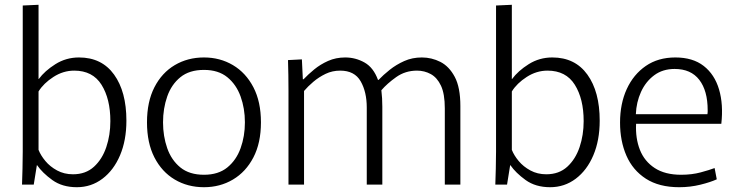

<svg xmlns="http://www.w3.org/2000/svg" viewBox="-20 -771 3080 802"><path d="M301 11Q240 11 198.5 -19Q157 -49 135 -81H134L121 0H72Q73 -28 74 -66.5Q75 -105 75 -138V-748L141 -751V-441H142Q167 -475 211.5 -503Q256 -531 310 -531Q405 -531 456.5 -459.5Q508 -388 508 -267Q508 -185 481.5 -122.5Q455 -60 408 -24.5Q361 11 301 11ZM285 -43Q338 -43 372.5 -74.5Q407 -106 424 -156.5Q441 -207 441 -265Q441 -358 404 -417Q367 -476 290 -476Q244 -476 203 -449.5Q162 -423 141 -389V-145Q150 -122 169.5 -98.5Q189 -75 218.5 -59Q248 -43 285 -43Z M832 11Q764 11 710 -21Q656 -53 625 -113.5Q594 -174 594 -260Q594 -346 625 -406.5Q656 -467 710 -499Q764 -531 832 -531Q899 -531 953 -499Q1007 -467 1038.5 -406.5Q1070 -346 1070 -260Q1070 -174 1038.5 -113.5Q1007 -53 953 -21Q899 11 832 11ZM832 -41Q892 -41 929.5 -71.5Q967 -102 985 -152Q1003 -202 1003 -260Q1003 -318 985 -368Q967 -418 929.5 -448.5Q892 -479 832 -479Q771 -479 733.5 -448.5Q696 -418 678.5 -368Q661 -318 661 -260Q661 -202 678.5 -152Q696 -102 733.5 -71.5Q771 -41 832 -41Z M1185 -392Q1185 -427 1184.5 -457Q1184 -487 1183 -520L1241 -523L1245 -440H1248Q1267 -460 1292.5 -481Q1318 -502 1350.5 -516.5Q1383 -531 1422 -531Q1465 -531 1502.5 -510Q1540 -489 1559 -437H1561Q1581 -458 1608 -479.5Q1635 -501 1668.5 -516Q1702 -531 1742 -531Q1783 -531 1819.5 -512.5Q1856 -494 1879.5 -450Q1903 -406 1903 -328V0H1838V-318Q1838 -379 1822 -413Q1806 -447 1779.5 -461.5Q1753 -476 1722 -476Q1673 -476 1635 -449Q1597 -422 1573 -394Q1575 -377 1576 -360.5Q1577 -344 1577 -325V0H1512V-322Q1512 -387 1486.5 -431.5Q1461 -476 1401 -476Q1368 -476 1340 -462.5Q1312 -449 1289 -429.5Q1266 -410 1250 -391V0H1185Z M2278 11Q2217 11 2175.5 -19Q2134 -49 2112 -81H2111L2098 0H2049Q2050 -28 2051 -66.5Q2052 -105 2052 -138V-748L2118 -751V-441H2119Q2144 -475 2188.5 -503Q2233 -531 2287 -531Q2382 -531 2433.5 -459.5Q2485 -388 2485 -267Q2485 -185 2458.5 -122.5Q2432 -60 2385 -24.5Q2338 11 2278 11ZM2262 -43Q2315 -43 2349.5 -74.5Q2384 -106 2401 -156.5Q2418 -207 2418 -265Q2418 -358 2381 -417Q2344 -476 2267 -476Q2221 -476 2180 -449.5Q2139 -423 2118 -389V-145Q2127 -122 2146.5 -98.5Q2166 -75 2195.5 -59Q2225 -43 2262 -43Z M2817 11Q2733 11 2678 -24.5Q2623 -60 2596.5 -121Q2570 -182 2570 -259Q2570 -338 2598 -399Q2626 -460 2677.5 -495.5Q2729 -531 2801 -531Q2874 -531 2919.5 -495.5Q2965 -460 2983.5 -397.5Q3002 -335 2993 -254H2637Q2634 -193 2653 -145Q2672 -97 2715 -69Q2758 -41 2825 -41Q2870 -41 2907 -51Q2944 -61 2965 -69L2974 -22Q2948 -10 2905.5 0.5Q2863 11 2817 11ZM2798 -483Q2748 -483 2712.5 -456.5Q2677 -430 2657.5 -387Q2638 -344 2636 -294H2935Q2936 -299 2936 -303.5Q2936 -308 2936 -311Q2936 -392 2901 -437.5Q2866 -483 2798 -483Z"/></svg>

Font: Murecho Light
Style: Regular
Weight: 300
Designer: Neil Summerour
Foundry: Positype
Version: Version 1.010; ttfautohint (v1.8.3)